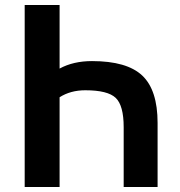

<svg xmlns="http://www.w3.org/2000/svg" viewBox="-20 -750 721 770"><path d="M219 -475Q274 -505 349 -505Q489 -505 550.5 -447Q612 -389 612 -257V0H476V-240Q476 -327 444 -357.5Q412 -388 322 -388Q263 -388 219 -360V0H79V-730H219Z"/></svg>

Font: Mplus 1p Bold
Style: Bold
Weight: 700
Version: Version 1.061